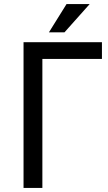

<svg xmlns="http://www.w3.org/2000/svg" viewBox="-20 -918 528 938"><path d="M95 -712H478V-630H187V0H95ZM219 -760 305 -898H418L295 -760Z"/></svg>

Font: CST
Style: Regular
Weight: 400
Version: Version 1.00